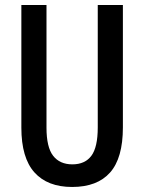

<svg xmlns="http://www.w3.org/2000/svg" viewBox="-20 -734 574 764"><path d="M469 -227Q469 -105 418 -47.5Q367 10 267 10Q169 10 117 -48Q65 -106 65 -226V-714H165V-226Q165 -148 191.5 -114Q218 -80 268 -80Q318 -80 343.5 -114Q369 -148 369 -227V-714H469Z"/></svg>

Font: Noto Sans Ethiopic ExtraCondensed Medium
Style: Regular
Weight: 500
Width: 2
Designer: Monotype Design Team
Foundry: Monotype Imaging Inc.
Version: Version 2.102; ttfautohint (v1.8.4.7-5d5b)